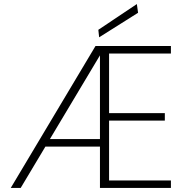

<svg xmlns="http://www.w3.org/2000/svg" viewBox="-20 -927 921 947"><path d="M33 0 451 -700H823V-663H518V-369H793V-332H518V-37H823V0H473V-654L82 0ZM179 -204 198 -241H493V-204ZM469 -743 465 -780 655 -907 661 -864Z"/></svg>

Font: DM Sans 16pt ExtraLight
Style: Regular
Weight: 250
Version: Version 4.004;gftools[0.9.30]